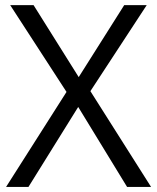

<svg xmlns="http://www.w3.org/2000/svg" viewBox="-20 -734 617 754"><path d="M335 -376 556.2 -713.9H467.8L289.1 -431.2L111.8 -713.9H20L241.2 -373L3.9 0H91.8L287.1 -314L479 0H573.2Z"/></svg>

Font: Open Sans
Style: Regular
Weight: 400
Foundry: Ascender Corporation
Version: Version 1.100;PS 001.100;hotconv 1.0.88;makeotf.lib2.5.64775